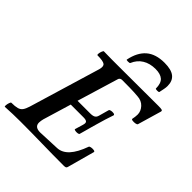

<svg xmlns="http://www.w3.org/2000/svg" viewBox="-248 -1028 1179 1179"><g transform="rotate(45 341.0 -438.5)"><path d="M-7 4Q-11 4 -10 -7.5Q-9 -19 -5 -30.5Q-1 -42 3 -42Q35 -42 53.5 -47Q72 -52 82 -66Q92 -80 100 -106L239 -569Q248 -600 234.5 -611Q221 -622 171 -622Q167 -622 168 -633Q169 -644 173.5 -655.5Q178 -667 182 -667Q217 -666 253 -666Q289 -666 324 -666Q407 -666 490.5 -666.5Q574 -667 656 -667Q679 -667 686 -664.5Q693 -662 691 -653L646 -499Q644 -493 631.5 -491Q619 -489 608 -490.5Q597 -492 598 -498Q600 -508 601.5 -518.5Q603 -529 603 -539Q603 -568 581 -592Q559 -616 522 -618Q486 -621 451 -621.5Q416 -622 386 -622Q377 -622 371 -618Q365 -614 363 -606L282 -338H392Q414 -338 425 -344.5Q436 -351 440 -367L458 -432Q460 -438 470.5 -440Q481 -442 491.5 -440.5Q502 -439 502 -432Q493 -405 484 -377Q475 -349 467 -319Q462 -301 456.5 -282Q451 -263 446 -243.5Q441 -224 435 -204Q434 -199 423 -197.5Q412 -196 402.5 -198Q393 -200 394 -204L410 -258Q416 -278 408.5 -285Q401 -292 379 -292H269L214 -109Q212 -101 210.5 -92.5Q209 -84 209 -76Q209 -38 257 -38L399 -44Q440 -46 472.5 -81.5Q505 -117 530 -187Q532 -192 543 -194Q554 -196 565 -194.5Q576 -193 576 -187L527 -8Q525 -1 520 1.5Q515 4 502 4Q406 4 312.5 2Q219 0 125 0Q92 0 59 1Q26 2 -7 4ZM317 -731Q332 -806 375.5 -843.5Q419 -881 495 -881Q554 -881 581.5 -859Q609 -837 609 -793Q609 -780 606 -765Q603 -750 599 -731Q599 -729 591.5 -728Q584 -727 576.5 -728Q569 -729 569 -731Q569 -777 547.5 -796Q526 -815 483 -815Q434 -815 399 -793.5Q364 -772 347 -731Q345 -727 330.5 -727Q316 -727 317 -731Z"/></g></svg>

Font: Junicode VF
Style: Italic
Weight: 400
Italic angle: -11°
Designer: Peter S. Baker
Version: Version 2.209